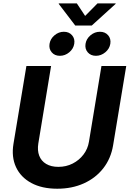

<svg xmlns="http://www.w3.org/2000/svg" viewBox="-20 -1124 779 1154"><path d="M324.2 10.3Q231.9 10.3 168.2 -24.2Q104.5 -58.6 76.2 -119.6Q47.9 -180.7 61 -259.8L138.7 -727.5H287.1L210.4 -262.2Q203.6 -219.7 215.8 -188Q228 -156.2 257.6 -138.7Q287.1 -121.1 330.6 -121.1Q377.9 -121.1 417 -141.1Q456.1 -161.1 481.9 -195.3Q507.8 -229.5 514.6 -272L589.8 -727.5H738.8L659.7 -250Q646.5 -170.9 600.6 -112.3Q554.7 -53.7 483.6 -21.7Q412.6 10.3 324.2 10.3ZM556.6 -788.6Q525.4 -788.6 507.3 -809.6Q489.3 -830.6 494.1 -860.8Q499 -891.1 524.2 -912.1Q549.3 -933.1 580.6 -933.1Q611.8 -933.1 629.9 -912.1Q647.9 -891.1 643.1 -860.8Q638.2 -830.6 612.8 -809.6Q587.4 -788.6 556.6 -788.6ZM339.8 -788.6Q308.6 -788.6 290.8 -809.6Q272.9 -830.6 277.8 -860.8Q282.7 -891.1 307.9 -912.1Q333 -933.1 363.8 -933.1Q395 -933.1 413.1 -912.1Q431.2 -891.1 426.3 -860.8Q421.4 -830.6 396.2 -809.6Q371.1 -788.6 339.8 -788.6ZM441.9 -1103.5 491.7 -1028.3 565.9 -1103.5H675.3L674.8 -1100.6L531.7 -970.7H432.1L333 -1100.6L333.5 -1103.5Z"/></svg>

Font: Inter 18pt
Style: Bold Italic
Weight: 700
Italic angle: -9.3988°
Designer: Rasmus Andersson
Foundry: rsms
Version: Version 4.001;git-66647c0bb